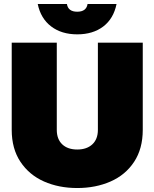

<svg xmlns="http://www.w3.org/2000/svg" viewBox="-20 -935 778 967"><path d="M39 -281V-720H266V-281Q266 -234 293.5 -208Q321 -182 369 -182Q417 -182 445 -208Q473 -234 473 -281V-720H699V-281Q699 -186 655.5 -120Q612 -54 537 -21Q462 12 369 12Q276 12 201.5 -21Q127 -54 83 -120Q39 -186 39 -281ZM170 -915H317Q323 -876 369 -876Q415 -876 421 -915H567Q552 -841 500 -801.5Q448 -762 369 -762Q290 -762 237.5 -802Q185 -842 170 -915Z"/></svg>

Font: Aspekta 1000
Style: Regular
Weight: 1000
Designer: Ivo Dolenc
Version: Version 2.000